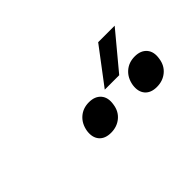

<svg xmlns="http://www.w3.org/2000/svg" viewBox="-29 -1104 658 658"><g transform="rotate(-45 300.0 -774.5)"><path d="M337 -769 436 -900H516L407 -769ZM470 -649Q441 -649 426.5 -666Q412 -683 416 -712Q421 -742 441 -759.5Q461 -777 490 -777Q519 -777 534 -759.5Q549 -742 544 -712Q540 -683 519.5 -666Q499 -649 470 -649ZM248 -649Q219 -649 204.5 -666Q190 -683 194 -712Q199 -742 219 -759.5Q239 -777 268 -777Q297 -777 312 -759.5Q327 -742 322 -712Q318 -683 297.5 -666Q277 -649 248 -649Z"/></g></svg>

Font: JetBrains Mono NL
Style: Italic
Weight: 400
Italic angle: -9°
Monospace: yes
Designer: Philipp Nurullin, Konstantin Bulenkov
Foundry: JetBrains
Version: Version 2.305; ttfautohint (v1.8.4.7-5d5b)